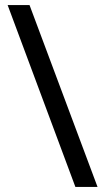

<svg xmlns="http://www.w3.org/2000/svg" viewBox="-20 -734 412 754"><path d="M96 -714 363 0H276L10 -714Z"/></svg>

Font: Noto Sans Saurashtra
Style: Regular
Weight: 400
Designer: Monotype Design Team
Foundry: Monotype Imaging Inc.
Version: Version 2.001; ttfautohint (v1.8.4.7-5d5b)